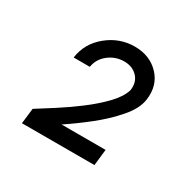

<svg xmlns="http://www.w3.org/2000/svg" viewBox="-86 -825 514 508"><g transform="rotate(30 171.5 -571.5)"><path d="M35 -409 40.5 -456Q61.5 -469 92.2 -488.8Q123 -508.5 154.5 -532.2Q186 -556 209.5 -580.5Q233 -605 240 -628Q244 -653.5 228.8 -669.8Q213.5 -686 188 -686Q162 -686 141 -669.8Q120 -653.5 116 -628H66.5Q73 -674 109.8 -704Q146.5 -734 193 -734Q239 -734 267.5 -704Q296 -674 289.5 -628Q285.5 -599 258.2 -567.5Q231 -536 194.8 -507.5Q158.5 -479 127.5 -458.5H262L256.5 -409Z"/></g></svg>

Font: Urbanist Light
Style: Italic
Weight: 300
Italic angle: -8°
Designer: Corey Hu
Foundry: Corey Hu
Version: Version 1.330; ttfautohint (v1.8.4.7-5d5b)